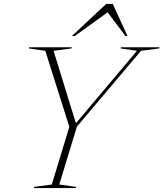

<svg xmlns="http://www.w3.org/2000/svg" viewBox="-20 -955 830 975"><path d="M675.5 -697 592.5 -709 594 -715H790L788.5 -709L696 -697L370.5 -312L281 -18L366.5 -6L364.5 0H152L153.5 -6L243 -18L332 -311L210 -697L126.5 -709L128.5 -715H345L343 -709L252 -697L365.5 -329ZM345 -772 519 -935H552.5L627.5 -772H617L526.5 -892.5L359.5 -772Z"/></svg>

Font: Newsreader Display ExtraLight
Style: Italic
Weight: 275
Italic angle: -17°
Designer: Hugues Gentile
Foundry: Production Type
Version: Version 1.001